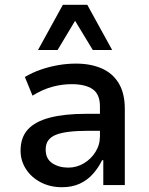

<svg xmlns="http://www.w3.org/2000/svg" viewBox="-20 -774 622 803"><path d="M239 9Q190 9 150.5 -11.5Q111 -32 88.5 -67Q66 -102 66 -144Q66 -199 96.5 -232.5Q127 -266 188.5 -282Q250 -298 340 -298H413V-227H351Q304 -227 270 -223Q236 -219 214.5 -210.5Q193 -202 182 -187Q171 -172 171 -148Q171 -110 198.5 -91.5Q226 -73 266 -73Q300 -73 330 -90.5Q360 -108 379 -138Q398 -168 398 -204V-329Q398 -380 367.5 -401Q337 -422 279 -422Q241 -422 200.5 -411.5Q160 -401 116 -374L84 -452Q116 -471 151 -483Q186 -495 223 -501.5Q260 -508 298 -508Q359 -508 405 -488Q451 -468 476.5 -426Q502 -384 502 -318V0H412V-104H407Q392 -73 369 -47Q346 -21 314 -6Q282 9 239 9ZM139 -565 243 -754H345L449 -565H368L294 -687L221 -565Z"/></svg>

Font: Nunito Sans 7pt SemiCondensed SemiBold
Style: Regular
Weight: 600
Width: 4
Designer: Vernon Adams
Foundry: Vernon Adams
Version: Version 3.101;gftools[0.9.27]